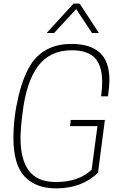

<svg xmlns="http://www.w3.org/2000/svg" viewBox="-20 -1030 673 1058"><path d="M290 8Q177 8 115.5 -57.5Q54 -123 54 -270Q54 -383 82 -500Q110 -617 158 -687Q233 -788 373 -788Q477 -788 530 -740Q583 -692 583 -587Q583 -557 575 -499H537Q543 -541 543 -577Q543 -669 502.5 -711Q462 -753 375 -753Q255 -753 189.5 -665.5Q124 -578 104 -405Q93 -321 93 -269Q93 -150 140 -88.5Q187 -27 288 -27Q414 -27 485 -95L517 -335H366L370 -369H558L520 -78Q431 8 290 8ZM525 -848H487L400 -980L278 -848H237L385 -1010H419Z"/></svg>

Font: Tanohe Sans ExtraLight
Style: Italic
Weight: 200
Designer: Village Type and Design LLC & Cristiano Sobral
Foundry: Cooper Hewitt Smithsonian Design Museum
Version: Version 1.00;September 29, 2021;FontCreator 13.0.0.2655 64-b